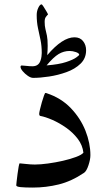

<svg xmlns="http://www.w3.org/2000/svg" viewBox="-20 -845 479 871"><path d="M390.1 -141.1Q390.1 -121.6 381.3 -95.2Q372.6 -68.8 361.3 -61Q304.2 -22.5 246.6 -8.3Q189 5.9 128.9 5.9Q93.3 5.9 73.5 3.9Q53.7 2 53.7 -4.4Q53.7 -6.3 55.4 -21.7Q57.1 -37.1 59.6 -56.2Q62 -75.2 64.7 -89.6Q67.4 -104 69.3 -104Q72.8 -104 96.2 -101.3Q119.6 -98.6 138.2 -98.6Q163.6 -98.6 197.8 -103.3Q231.9 -107.9 265.9 -115.7Q299.8 -123.5 325.2 -133.1Q350.6 -142.6 358.4 -152.3Q354.5 -186.5 332.8 -215.1Q311 -243.7 280.3 -265.4Q249.5 -287.1 217.8 -301Q186 -314.9 162.1 -319.3Q157.7 -321.8 157.7 -327.6Q157.7 -333.5 161.4 -348.9Q165 -364.3 169.9 -381.3Q174.8 -398.4 179.4 -410.9Q184.1 -423.3 185.5 -423.3Q189.5 -423.3 192.4 -421.9Q257.3 -400.4 301.3 -354.5Q345.2 -308.6 367.7 -252Q390.1 -195.3 390.1 -141.1ZM339.4 -596.2Q339.4 -603.5 324.5 -608.6Q309.6 -613.8 295.9 -613.8Q269.5 -613.8 246.1 -599.9Q222.7 -585.9 191.4 -548.3Q247.6 -552.7 279.8 -563.5Q312 -574.2 325.7 -584.2Q339.4 -594.2 339.4 -596.2ZM370.6 -617.2Q370.6 -580.6 345.5 -556.2Q320.3 -531.7 281.7 -517.8Q243.2 -503.9 202.4 -497.8Q161.6 -491.7 130.4 -491.7Q119.6 -491.7 106.2 -501Q92.8 -510.3 83 -522Q73.2 -533.7 73.2 -541.5Q73.2 -547.9 78.6 -547.9Q86.4 -547.9 100.1 -546.1Q113.8 -544.4 127.4 -544.4Q154.3 -544.4 163.1 -568.4Q167 -578.6 168.2 -588.9Q169.4 -599.1 169.4 -604.5Q169.4 -636.7 163.8 -663.6Q158.2 -690.4 152.3 -717.5Q146.5 -744.6 146.5 -777.3Q146.5 -794.4 153.8 -809.8Q161.1 -825.2 168.5 -825.2Q170.9 -825.2 178 -814.2Q185.1 -803.2 191.7 -791.7Q198.2 -780.3 197.8 -779.3Q192.4 -774.4 187.5 -767.3Q182.6 -760.3 182.6 -746.1Q182.6 -727.1 186 -713.6Q189.5 -700.2 192.9 -683.3Q196.3 -666.5 196.3 -637.2Q196.3 -627.9 195.8 -617.2Q195.3 -606.4 194.3 -594.7Q263.2 -675.8 317.9 -675.8Q343.3 -675.8 356.9 -658.4Q370.6 -641.1 370.6 -617.2Z"/></svg>

Font: Rohingya Solluk
Style: Regular
Weight: 400
Designer: SIL International
Foundry: SIL International
Version: Version 1.001